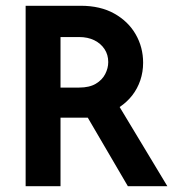

<svg xmlns="http://www.w3.org/2000/svg" viewBox="-20 -645 600 665"><path d="M68.8 0V-625H259.7Q327.8 -625 376 -597.9Q424.3 -570.8 450 -526Q475.7 -481.2 475.7 -427.8Q475.7 -395.8 466 -367Q456.2 -338.2 438.2 -314.9Q420.1 -291.7 394.4 -274.3L559.7 0H422.9L284 -237.5H189.6V0ZM189.6 -341.7H254.2Q289.6 -341.7 311.8 -354.9Q334 -368.1 344.4 -388.5Q354.9 -409 354.9 -429.9Q354.9 -455.6 342 -475Q329.2 -494.4 306.6 -505.6Q284 -516.7 254.2 -516.7H189.6Z"/></svg>

Font: Afacad Flux
Style: Bold
Weight: 700
Designer: Kristian Moeller
Foundry: Dicotype
Version: Version 1.100